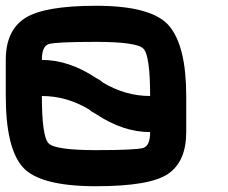

<svg xmlns="http://www.w3.org/2000/svg" viewBox="-20 -645 790 665"><path d="M312.5 0Q117.2 0 58.6 -66.4Q0 -132.8 0 -312.5V-437.5Q0 -539.1 66.4 -582Q132.8 -625 312.5 -625Q507.8 -625 566.4 -554.7Q625 -484.4 625 -312.5V-187.5Q625 -85.9 562.5 -43Q500 0 312.5 0ZM312.5 -500Q171.9 -500 148.4 -492.2Q125 -484.4 125 -437.5Q218.8 -437.5 312.5 -375Q328.1 -367.2 335.9 -359.4Q414.1 -312.5 500 -312.5Q500 -453.1 476.6 -476.6Q453.1 -500 312.5 -500ZM312.5 -125Q453.1 -125 476.6 -132.8Q500 -140.6 500 -187.5Q406.2 -187.5 312.5 -250Q296.9 -257.8 289.1 -265.6Q210.9 -312.5 125 -312.5Q125 -171.9 148.4 -148.4Q171.9 -125 312.5 -125Z"/></svg>

Font: CraftyPE
Style: Regular
Weight: 400
Designer: Erek Butcher
Foundry: Haunted Coop
Version: Version 0.018;April 4, 2024;FontCreator 15.0.0.2962 64-bit